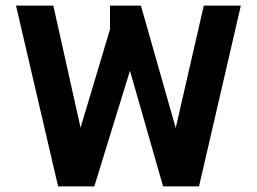

<svg xmlns="http://www.w3.org/2000/svg" viewBox="-20 -664 915 684"><path d="M187 0 37 -644H170L267 -209L372 -560V-644H482L606 -208L706 -644H838L689 0H561L443 -412L316 0Z"/></svg>

Font: Kanit Medium
Style: Regular
Weight: 500
Designer: Katatrad Team
Foundry: CadsonDemak
Version: Version 2.000; ttfautohint (v1.8.3)